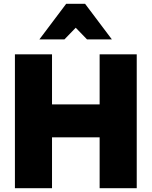

<svg xmlns="http://www.w3.org/2000/svg" viewBox="-20 -984 794 1004"><path d="M58 0H252V-266H501V0H695V-700H501V-438H252V-700H58ZM425 -964H326L186 -778H317L376 -839L435 -778H565Z"/></svg>

Font: Geom Black
Style: Bold
Weight: 900
Version: Version 1.102